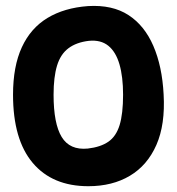

<svg xmlns="http://www.w3.org/2000/svg" viewBox="-20 -627 610 663"><path d="M545 -301Q551 -197 520 -126.5Q489 -56 428.5 -20Q368 16 285 16Q161 16 93 -64.5Q25 -145 25 -300Q25 -398 55.5 -464Q86 -530 144 -565Q202 -600 284 -606Q368 -611 423.5 -575Q479 -539 509.5 -468.5Q540 -398 545 -301ZM165 -300Q165 -200 193 -154Q221 -108 283 -114Q327 -119 354 -137.5Q381 -156 393 -195Q405 -234 405 -300Q405 -362 392.5 -405Q380 -448 354 -469Q328 -490 287 -486Q244 -481 216.5 -460.5Q189 -440 177 -400.5Q165 -361 165 -300Z"/></svg>

Font: Winky Sans SemiBold
Style: Regular
Weight: 600
Designer: Simon Atzbach
Foundry: typofactur
Version: Version 1.205